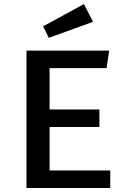

<svg xmlns="http://www.w3.org/2000/svg" viewBox="-20 -944 640 964"><path d="M229 -602V-394.5H479V-306.5H229V-88H533.5V0H113V-690H528L515 -602ZM401.5 -923.5 447.5 -834.5 225 -754 196.5 -812Z"/></svg>

Font: Fira Code Light Medium
Style: Regular
Weight: 500
Monospace: yes
Version: Version 5.002